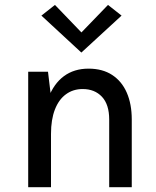

<svg xmlns="http://www.w3.org/2000/svg" viewBox="-20 -780 652 800"><path d="M435 0V-282Q435 -344.5 404.8 -376.8Q374.5 -409 324.5 -409Q284.5 -409 254.8 -387.2Q225 -365.5 208.8 -323.8Q192.5 -282 192.5 -222H158.5Q158.5 -310.5 181.2 -371Q204 -431.5 246.5 -462.8Q289 -494 349 -494Q407 -494 447.2 -467.8Q487.5 -441.5 508.2 -394Q529 -346.5 529 -282V0ZM97.5 0V-481H180L192.5 -377V0ZM319 -561 152.5 -715 209 -759.5 336 -627.5H302.5L430 -759.5L486.5 -715Z"/></svg>

Font: Karla Medium
Style: Regular
Weight: 500
Designer: Jonathan Pinhorn
Version: Version 2.001